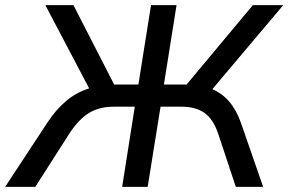

<svg xmlns="http://www.w3.org/2000/svg" viewBox="-55 -725 1119 745"><path d="M-35 0 128 -248Q162 -300 202 -333.5Q242 -367 291 -382L121 -705H230L388 -397H482L531 -705H630L581 -397H669L926 -705H1044L769 -379Q846 -346 880 -248L966 0H860L792 -205Q773 -262 739 -286.5Q705 -311 649 -311H568L518 0H419L468 -311H386Q330 -311 290 -286.5Q250 -262 213 -205L82 0Z"/></svg>

Font: Winston Medium
Style: Italic
Weight: 500
Italic angle: -9°
Designer: Original fonts by Vernon Adams / Changes by Cristiano Sobral
Foundry: Original fonts by Vernon Adams / Changes by Cristiano Sobral
Version: Version 2.503;July 17, 2020;FontCreator 13.0.0.2655 64-bit